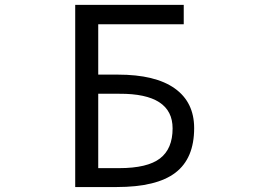

<svg xmlns="http://www.w3.org/2000/svg" viewBox="-20 -752 1040 774"><path d="M376 -451.2H455.1Q606.4 -451.2 684.6 -395.5Q762.7 -339.8 762.7 -235.4Q762.7 -113.3 687 -55.7Q611.3 2 450.2 2H283.2V-732.4H720.7V-654.3H376ZM376 -374V-74.2H460Q574.2 -74.2 625 -113.3Q675.8 -152.3 675.8 -234.4Q675.8 -375 461.9 -374Z"/></svg>

Font: GenEi Gothic M Regular
Style: Regular
Weight: 400
Designer: o_tamon (Modified); [Source Han Sans]
Ryoko NISHIZUKA  (kana & ideographs); Paul D. Hunt (Latin, Greek & Cyrillic); Wenl
Version: Version 1.1a;Original Version 1.004